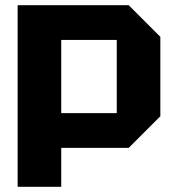

<svg xmlns="http://www.w3.org/2000/svg" viewBox="-20 -720 666 740"><path d="M216 -284H430V-566H216ZM598 -578V-272L476 -150H216V0H48V-700H476Z"/></svg>

Font: Tektur
Style: Bold
Weight: 700
Designer: Adam Jagosz
Foundry: Adam Jagosz
Version: Version 1.005;gftools[0.9.30]